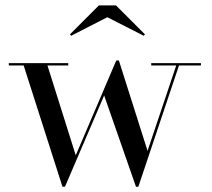

<svg xmlns="http://www.w3.org/2000/svg" viewBox="-20 -700 806 730"><path d="M388 -634.5 250.5 -564 246 -569.5 356 -679.5H421L531 -569.5L526.5 -564ZM268 -109.5 422 -470H432L541 -126.5L650 -451H555V-460H744V-451H660.5L506 10H497L376 -337L227 10H217.5L70 -451H13.5V-460H239.5V-451H160.5Z"/></svg>

Font: Bodoni* 24pt
Style: Regular
Weight: 400
Version: Version 2.3